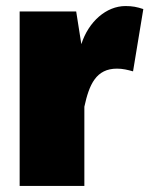

<svg xmlns="http://www.w3.org/2000/svg" viewBox="-20 -615 494 635"><path d="M395 -595C332 -595 273 -544 249 -469L232 -577H45V0H259V-262C275 -336 298 -388 367 -388C386 -388 402 -384 420 -379L454 -585C433 -592 418 -595 395 -595Z"/></svg>

Font: Glow Sans SC Normal Heavy
Style: Regular
Weight: 900
Designer: Ryoko NISHIZUKA (kana, bopomofo & ideographs); Paul D. Hunt (Latin, Greek & Cyrillic); Sandoll Communications, Soo-young
Version: Version 0.93